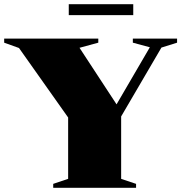

<svg xmlns="http://www.w3.org/2000/svg" viewBox="-36 -900 868 920"><path d="M55 -670 -16 -695.5V-715H435V-695.5L345 -671L522.5 -400L682 -673.5L600.5 -695.5V-715H812.5V-695.5L737.5 -672L544.5 -342V-43L616 -19V0H219V-19L290.5 -43V-337ZM293.5 -827.5V-880H602.5V-827.5Z"/></svg>

Font: Newsreader Display ExtraBold
Style: Regular
Weight: 800
Designer: Hugues Gentile
Foundry: Production Type
Version: Version 1.001